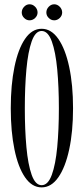

<svg xmlns="http://www.w3.org/2000/svg" viewBox="-20 -842 381 874"><path d="M169.5 11Q125.5 11 94 -34.8Q62.5 -80.5 45.8 -161.8Q29 -243 29 -349Q29 -455.5 45.8 -537.2Q62.5 -619 94 -665Q125.5 -711 169.5 -711Q213.5 -711 245.5 -665Q277.5 -619 295 -537.2Q312.5 -455.5 312.5 -349Q312.5 -243 295 -161.8Q277.5 -80.5 245.5 -34.8Q213.5 11 169.5 11ZM169.5 1Q198.5 1 215.8 -46Q233 -93 240.5 -172.5Q248 -252 248 -349Q248 -446.5 240.5 -526.2Q233 -606 215.8 -653.5Q198.5 -701 169.5 -701Q141 -701 124.2 -653.5Q107.5 -606 100.2 -526.2Q93 -446.5 93 -349Q93 -252 100.2 -172.5Q107.5 -93 124.2 -46Q141 1 169.5 1ZM227 -749.5Q212.5 -749.5 201.8 -760.2Q191 -771 191 -785Q191 -800 201.8 -811.2Q212.5 -822.5 227 -822.5Q241 -822.5 252 -811.2Q263 -800 263 -785Q263 -771 252 -760.2Q241 -749.5 227 -749.5ZM114.5 -749.5Q100.5 -749.5 89.8 -760.2Q79 -771 79 -785Q79 -800 89.8 -811.2Q100.5 -822.5 114.5 -822.5Q129 -822.5 140 -811.2Q151 -800 151 -785Q151 -771 140 -760.2Q129 -749.5 114.5 -749.5Z"/></svg>

Font: Imbue 100pt Light
Style: Regular
Weight: 300
Designer: Tyler Finck
Foundry: Etcetera Type Company
Version: Version 1.102; ttfautohint (v1.8.3)